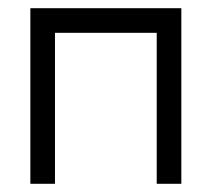

<svg xmlns="http://www.w3.org/2000/svg" viewBox="-20 -497 532 468"><path d="M114 -49H54V-477H422V-49H362V-417H114Z"/></svg>

Font: IBM 3270 Semi-Condensed
Style: Condensed
Weight: 400
Monospace: yes
Version: Version 2.3.1